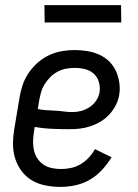

<svg xmlns="http://www.w3.org/2000/svg" viewBox="-20 -724 540 752"><path d="M218 8Q188 8 159 2.5Q130 -3 106 -17Q82 -31 65 -53.5Q48 -76 39.5 -103Q31 -130 31 -159.5Q31 -189 36 -219L56 -339Q60 -364 68 -389Q76 -414 91 -436.5Q106 -459 126.5 -477.5Q147 -496 171.5 -507.5Q196 -519 221.5 -523.5Q247 -528 272 -528Q297 -528 321.5 -524Q346 -520 367.5 -510.5Q389 -501 406 -485Q423 -469 433 -448Q443 -427 447 -402.5Q451 -378 447 -353Q444 -333 434 -313Q424 -293 409 -276.5Q394 -260 375 -248.5Q356 -237 335.5 -230Q315 -223 294 -220.5Q273 -218 252 -218Q218 -218 183 -219.5Q148 -221 116 -227L113 -208Q110 -189 109.5 -171Q109 -153 113 -135.5Q117 -118 126.5 -103.5Q136 -89 150 -79.5Q164 -70 182 -66Q200 -62 218 -62Q238 -62 257.5 -66Q277 -70 295 -80.5Q313 -91 327.5 -106.5Q342 -122 352 -140L417 -108Q401 -82 380 -59Q359 -36 332.5 -20.5Q306 -5 276 1.5Q246 8 218 8ZM264 -285Q281 -285 298 -289.5Q315 -294 331 -304.5Q347 -315 357 -330.5Q367 -346 370 -363Q373 -384 367 -403.5Q361 -423 347 -435.5Q333 -448 313.5 -453Q294 -458 273 -458Q256 -458 239 -455Q222 -452 206 -443.5Q190 -435 177 -422Q164 -409 154.5 -393.5Q145 -378 140.5 -361.5Q136 -345 133 -328L128 -297Q143 -294 160.5 -292.5Q178 -291 195.5 -290.5Q213 -290 229.5 -287.5Q246 -285 264 -285ZM155 -636 154 -704H454L455 -636Z"/></svg>

Font: Iosevka SS18
Style: Italic
Weight: 400
Italic angle: -9°
Monospace: yes
Designer: Belleve Invis
Foundry: Belleve Invis
Version: Version 25.1.1; ttfautohint (v1.8.4)